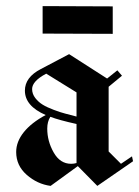

<svg xmlns="http://www.w3.org/2000/svg" viewBox="-20 -599 452 623"><path d="M118.3 -490V-579.2L345.8 -578.3V-489.2ZM130 -360Q84.2 -335.8 84.2 -310Q84.2 -294.2 94.6 -280.8Q105 -267.5 118.8 -259.2Q132.5 -250.8 154.6 -242.5Q176.7 -234.2 191.7 -230.4Q206.7 -226.7 228.3 -220.8Q228.3 -234.2 228.3 -260.4Q228.3 -286.7 228.3 -299.2ZM144.2 4.2Q100.8 -1.7 66.7 -31.7Q32.5 -61.7 32.5 -105.8Q32.5 -139.2 57.1 -170Q81.7 -200.8 128.3 -225.8Q60.8 -255 60.8 -305Q60.8 -348.3 112.5 -375L204.2 -423.3L327.5 -344.2L360.8 -370.8L375.8 -353.3L332.5 -317.5V-107.5L372.5 -67.5L408.3 -91.7L411.7 -75.8L295.8 4.2L232.5 -60ZM228.3 -196.7Q171.7 -209.2 143.3 -220Q133.3 -204.2 133.3 -181.7Q133.3 -140.8 154.2 -104.2Q175 -67.5 210.8 -67.5Q220 -67.5 228.3 -70Q228.3 -91.7 228.3 -133.3Q228.3 -175 228.3 -196.7Z"/></svg>

Font: Chomsky
Style: Regular
Weight: 400
Version: Version 2.3